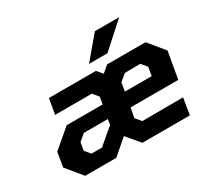

<svg xmlns="http://www.w3.org/2000/svg" viewBox="-147 -954 1255 1172"><g transform="rotate(-30 481.0 -367.5)"><path d="M506 -580 637 -735H808L636 -580ZM144 0 53 -111 70 -213 201 -324H454L463 -374L430 -414H171L190 -522H521L554 -483L600 -522H871L962 -411L929 -223H593L580 -155L613 -115L901 -116L882 0H547L470 -92L363 0ZM611 -324H800L810 -384L777 -424L668 -423L621 -384ZM245 -98H319L431 -193L437 -231H268L222 -192L213 -137Z"/></g></svg>

Font: Tomorrow SemiBold
Style: Italic
Weight: 600
Italic angle: -10°
Designer: Tony de Marco, Monica Rizzolli
Foundry: Just in Type
Version: Version 2.002